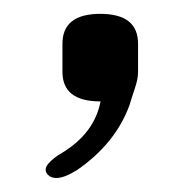

<svg xmlns="http://www.w3.org/2000/svg" viewBox="-20 -132 274 273"><path d="M122.6 -112.3Q176.3 -112.3 176.3 -69.8V-29.8Q176.3 -19.5 171.6 -5.9Q167 7.8 164.1 17.6Q144 72.3 89.4 109.9Q71.3 121.1 60.1 121.1Q52.7 121.1 48.3 116.7Q44.9 113.3 44.9 109.4Q44.9 105 48.8 100.6Q56.6 91.8 68.8 85Q114.3 57.1 123 12.2H122.6Q68.8 12.2 68.8 -29.8V-69.8Q68.8 -112.3 122.6 -112.3Z"/></svg>

Font: Caudex
Style: Regular
Weight: 400
Version: Version 1.01